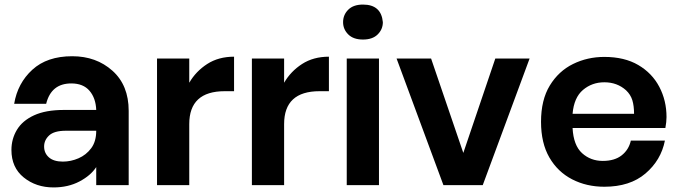

<svg xmlns="http://www.w3.org/2000/svg" viewBox="-20 -810 2972 840"><path d="M214 10Q138 10 84 -33.5Q30 -77 30 -154Q30 -202 54 -242Q78 -282 129 -305.5Q180 -329 260 -329H401Q399 -381 371.5 -413Q344 -445 292 -445Q204 -445 182 -356H42Q57 -446 121.5 -505Q186 -564 296 -564Q401 -564 472 -500.5Q543 -437 543 -325V0H401V-79Q377 -42 327.5 -16Q278 10 214 10ZM255 -103Q290 -103 323.5 -117.5Q357 -132 379 -161.5Q401 -191 401 -238H268Q217 -238 195 -217.5Q173 -197 173 -169Q173 -140 194 -121.5Q215 -103 255 -103Z M808 0H667V-554H808V-448Q837 -498 886.5 -530Q936 -562 1004 -562V-411H963Q808 -411 808 -267Z M1223 0H1082V-554H1223V-448Q1252 -498 1301.5 -530Q1351 -562 1419 -562V-411H1378Q1223 -411 1223 -267Z M1568 -637Q1526 -637 1503.5 -659.5Q1481 -682 1481 -713Q1481 -745 1503.5 -767.5Q1526 -790 1568 -790Q1648 -790 1655 -713Q1655 -682 1632.5 -659.5Q1610 -637 1568 -637ZM1638 0H1497V-554H1638Z M2092 0H1920L1715 -554H1866L2007 -141L2147 -554H2297Z M2624 7Q2546 7 2483 -25.5Q2420 -58 2383.5 -121Q2347 -184 2347 -277Q2347 -373 2385.5 -436Q2424 -499 2487 -530Q2550 -561 2624 -561Q2712 -561 2772.5 -525.5Q2833 -490 2864.5 -430Q2896 -370 2896 -298Q2896 -277 2891 -250H2485Q2489 -174 2526.5 -140Q2564 -106 2617 -106Q2669 -106 2700 -130.5Q2731 -155 2740 -195H2889Q2872 -109 2804 -51Q2736 7 2624 7ZM2754 -312Q2754 -347 2746.5 -371.5Q2739 -396 2719 -415Q2680 -450 2624 -450Q2570 -450 2530.5 -416.5Q2491 -383 2485 -312Z"/></svg>

Font: Ulagadi Sans SemiBold
Style: Regular
Weight: 600
Designer: Ninad Kale (Devanagari), Jonny Pinhorn (Latin)
Foundry: Indian Type Foundry
Version: Version 3.01;March 29, 2020;FontCreator 12.0.0.2522 64-bit; 